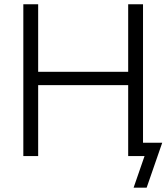

<svg xmlns="http://www.w3.org/2000/svg" viewBox="-20 -730 779 898"><path d="M648.9 -710V0H579.5V-331.8H158.5V0H89.1V-710H158.5V-394.2H579.5V-710ZM604.9 147.7 666.7 -30.9 704.7 0H595.8V-62.3H738.7L665.9 147.7Z"/></svg>

Font: Raleway Thin
Style: Regular
Weight: 100
Designer: Matt McInerney, Pablo Impallari, Rodrigo Fuenzalida
Foundry: Matt McInerney, Pablo Impallari, Rodrigo Fuenzalida
Version: Version 4.026